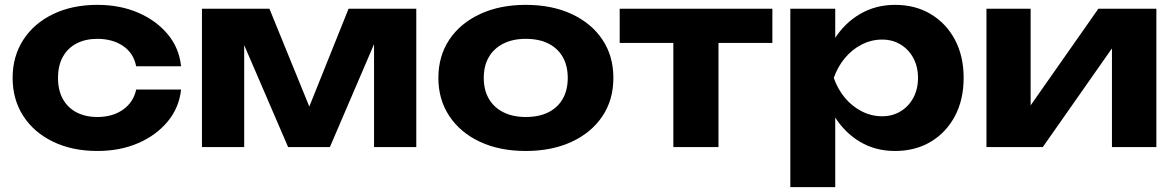

<svg xmlns="http://www.w3.org/2000/svg" viewBox="-20 -606 4843 791"><path d="M726 -237Q718 -162 670.5 -105Q623 -48 548.5 -16Q474 16 381 16Q278 16 199 -22Q120 -60 76 -128Q32 -196 32 -285Q32 -374 76 -442Q120 -510 199 -548Q278 -586 381 -586Q474 -586 548.5 -554Q623 -522 670.5 -465.5Q718 -409 726 -333H541Q530 -388 486.5 -417Q443 -446 381 -446Q332 -446 295.5 -427Q259 -408 239 -372Q219 -336 219 -285Q219 -234 239 -198Q259 -162 295.5 -143Q332 -124 381 -124Q444 -124 487 -154.5Q530 -185 541 -237Z M812 0V-570H1090L1282 -99H1227L1416 -570H1695V0H1521V-501H1554L1339 0H1167L952 -499L986 -501V0Z M2146 16Q2038 16 1957 -22Q1876 -60 1831 -128Q1786 -196 1786 -285Q1786 -375 1831 -442.5Q1876 -510 1957.5 -548Q2039 -586 2146 -586Q2254 -586 2335.5 -548Q2417 -510 2462 -442.5Q2507 -375 2507 -285Q2507 -195 2462 -127.5Q2417 -60 2335.5 -22Q2254 16 2146 16ZM2146 -124Q2201 -124 2239.5 -143.5Q2278 -163 2298.5 -199Q2319 -235 2319 -285Q2319 -335 2298.5 -371Q2278 -407 2239.5 -426.5Q2201 -446 2146 -446Q2093 -446 2054 -426.5Q2015 -407 1994 -371Q1973 -335 1973 -285Q1973 -235 1994 -199Q2015 -163 2054 -143.5Q2093 -124 2146 -124Z M2754 -506H2940V0H2754ZM2533 -570H3162V-429H2533Z M3236 -570H3421V-398L3414 -374V-226L3421 -182V165H3236ZM3360 -285Q3375 -377 3417 -444Q3459 -511 3523.5 -548.5Q3588 -586 3667 -586Q3751 -586 3814.5 -548Q3878 -510 3914 -442.5Q3950 -375 3950 -285Q3950 -195 3914 -127.5Q3878 -60 3814.5 -22Q3751 16 3667 16Q3587 16 3523.5 -21.5Q3460 -59 3418 -126.5Q3376 -194 3360 -285ZM3762 -285Q3762 -331 3743 -366.5Q3724 -402 3690.5 -422.5Q3657 -443 3614 -443Q3570 -443 3530 -422.5Q3490 -402 3460.5 -366.5Q3431 -331 3415 -285Q3431 -239 3460.5 -203.5Q3490 -168 3530 -147.5Q3570 -127 3614 -127Q3657 -127 3690.5 -147.5Q3724 -168 3743 -203.5Q3762 -239 3762 -285Z M4044 0V-570H4226V-100L4184 -112L4505 -570H4744V0H4561V-481L4604 -468L4276 0Z"/></svg>

Font: Unbounded SemiBold
Style: Regular
Weight: 600
Designer: Luke Prowse, Jean-Baptiste Morizot, Fátima Lázaro, Florian Runge
Foundry: NaN
Version: Version 1.700